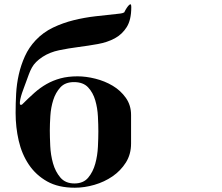

<svg xmlns="http://www.w3.org/2000/svg" viewBox="-20 -871 1040 898"><path d="M83 -382Q113 -412 140.5 -436.5Q168 -461 198 -478Q228 -495 263 -504.5Q298 -514 343 -514Q382 -514 426 -503Q470 -492 507 -470Q544 -448 568.5 -413.5Q593 -379 593 -333V-200Q593 -149 568.5 -110.5Q544 -72 506 -46Q468 -20 421.5 -6.5Q375 7 330 7Q253 7 200.5 -22.5Q148 -52 115 -101Q82 -150 67.5 -213Q53 -276 53 -343Q53 -387 55.5 -433Q58 -479 68 -523Q78 -567 96.5 -608Q115 -649 147 -683Q182 -720 228 -742Q274 -764 324.5 -776.5Q375 -789 427.5 -795Q480 -801 528 -806Q537 -807 545 -808Q553 -809 561 -813Q562 -816 567.5 -825.5Q573 -835 579 -842.5Q585 -850 589.5 -851Q594 -852 594 -837Q594 -778 572.5 -744Q551 -710 516.5 -691.5Q482 -673 437.5 -665Q393 -657 346.5 -651Q300 -645 256.5 -636Q213 -627 179 -605Q161 -593 149 -581Q137 -569 129 -554.5Q121 -540 115 -523.5Q109 -507 102 -488Q99 -479 93.5 -465Q88 -451 83 -436Q78 -421 75 -407Q72 -393 73 -384L77 -380ZM213 -261Q213 -231 215 -188.5Q217 -146 228 -107Q239 -68 262.5 -40.5Q286 -13 328 -13Q370 -13 392.5 -40Q415 -67 425.5 -105Q436 -143 438 -185Q440 -227 440 -256Q440 -286 438 -326Q436 -366 425.5 -402Q415 -438 392 -462.5Q369 -487 326 -487Q285 -487 262.5 -462.5Q240 -438 229 -403Q218 -368 215.5 -329Q213 -290 213 -261Z"/></svg>

Font: SoukouMincho
Style: Regular
Weight: 400
Designer: Dr. Ken Lunde (project architect, glyph set definition & overall production); Masataka HATTORI  (production & ideograph 
Foundry: Adobe Systems Incorporated
Version: Version 1.00